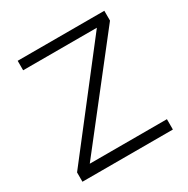

<svg xmlns="http://www.w3.org/2000/svg" viewBox="-158 -828 944 966"><g transform="rotate(-30 314.0 -345.0)"><path d="M48.8 0V-54.2L499 -634.8H70.8V-689.9H574.2V-632.8L126 -60.1H574.2V0Z"/></g></svg>

Font: HK Grotesk Light
Style: Regular
Weight: 300
Designer: Alfredo Marco Pradil and Stefan Peev
Foundry: Hanken Design Co.
Version: Version 1.045;PS 001.045;hotconv 1.0.88;makeotf.lib2.5.64775